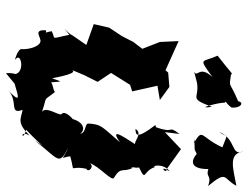

<svg xmlns="http://www.w3.org/2000/svg" viewBox="-116 -682 837 645"><g transform="rotate(90 302.5 -359.5)"><path d="M261 10C306 -3 332 -14 278 37C316 -7 367 32 349 -17C380 -11 392 3 435 -40C415 -4 460 -17 416 -29C479 -88 482 -105 452 -58C517 -141 538 -138 475 -171C522 -150 510 -141 505 -177C569 -195 534 -169 547 -231C562 -238 539 -260 528 -242C538 -274 592 -318 577 -324C538 -348 561 -352 544 -387C533 -360 560 -440 523 -399C602 -436 556 -415 541 -462C538 -447 526 -490 556 -511C530 -470 569 -501 548 -501L481 -549L424 -495L430 -544C397 -500 434 -534 404 -456C452 -474 451 -478 400 -463C449 -399 434 -397 413 -396C431 -425 462 -381 467 -399C455 -378 397 -301 458 -344C407 -284 397 -283 395 -236C399 -225 428 -230 429 -210C422 -225 388 -231 377 -173C409 -214 346 -163 362 -149C374 -144 334 -96 356 -82C297 -102 324 -82 288 -127C293 -117 232 -123 259 -89C252 -144 259 -162 243 -116C238 -141 225 -209 214 -180L232 -223L255 -269L225 -314L265 -378L287 -385L268 -470L316 -478L272 -510L224 -506L216 -497L118 -541L121 -478L144 -419L121 -389L101 -350L73 -308L61 -256L131 -231L100 -186C91 -166 53 -139 97 -174C110 -108 114 -129 85 -115C91 -66 116 -95 82 -96C78 -47 109 -84 122 -76C136 -72 147 -39 145 -11C148 -2 175 9 181 8C150 -12 225 -26 229 9C258 -27 221 -11 226 39ZM259 -603C313 -611 309 -573 339 -653C347 -592 324 -676 325 -695C310 -722 304 -673 341 -718C345 -749 324 -763 320 -741C248 -711 279 -710 230 -717C230 -727 222 -714 167 -672C191 -620 171 -605 239 -655C197 -609 244 -604 220 -593ZM497 -602C512 -588 548 -570 548 -641C577 -631 567 -654 605 -640C550 -706 581 -690 604 -735C547 -725 496 -706 489 -758C505 -715 447 -736 423 -677C446 -707 421 -708 475 -688C440 -612 408 -624 461 -592C431 -597 454 -593 483 -595Z"/></g></svg>

Font: Asimov Aggro
Style: It
Weight: 500
Designer: Google
Version: Version 2.000980; 2014